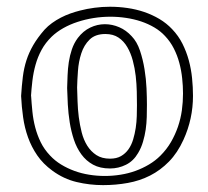

<svg xmlns="http://www.w3.org/2000/svg" viewBox="-20 -513 611 564"><path d="M206.5 -255.9Q207 -237.8 207.8 -215.1Q208.5 -192.4 211.4 -169.2Q214.4 -146 220 -124Q225.6 -102.1 236.3 -85Q247.1 -67.9 263.2 -57.4Q279.3 -46.9 303.2 -46.9Q322.3 -46.9 335.4 -54.4Q348.6 -62 357.4 -74.5Q366.2 -86.9 371.1 -103.3Q376 -119.6 378.7 -137.2Q381.3 -154.8 381.8 -172.1Q382.3 -189.5 382.3 -204.1Q382.3 -221.7 381.8 -243.9Q381.3 -266.1 378.7 -289.6Q376 -313 370.1 -335Q364.3 -356.9 354 -374.5Q343.8 -392.1 328.1 -402.6Q312.5 -413.1 289.6 -413.1Q259.8 -413.1 243.2 -396.7Q226.6 -380.4 218.8 -356.2Q210.9 -332 209 -304.9Q207 -277.8 206.5 -255.9ZM177.2 -254.4Q177.7 -272 178.5 -291.5Q179.2 -311 182.1 -330.6Q185.1 -350.1 191.2 -368.2Q197.3 -386.2 208.5 -401.4Q224.1 -421.9 244.9 -431.9Q265.6 -441.9 288.1 -441.9Q309.6 -441.9 330.1 -433.1Q350.6 -424.3 366.7 -406.7Q382.3 -390.6 391.1 -364.5Q399.9 -338.4 404.5 -309.8Q409.2 -281.2 410.4 -253.4Q411.6 -225.6 411.6 -205.6Q411.6 -188 411.1 -169.4Q410.6 -150.9 408 -132.6Q405.3 -114.3 400.1 -96.7Q395 -79.1 385.7 -63.5Q372.1 -40 350.1 -29.1Q328.1 -18.1 303.2 -18.1Q273.9 -18.1 253.4 -29.3Q232.9 -40.5 219 -59.6Q205.1 -78.6 197 -103Q189 -127.4 184.8 -153.6Q180.7 -179.7 179.2 -206.1Q177.7 -232.4 177.2 -254.4ZM42 -231Q43.9 -261.7 47.1 -287.4Q50.3 -313 57.6 -335.7Q64.9 -358.4 77.6 -380.4Q90.3 -402.3 110.8 -425.8Q120.6 -436.5 132.8 -445.3Q145 -454.1 158.7 -461.2Q172.4 -468.3 186.8 -473.4Q201.2 -478.5 214.8 -481.9Q235.4 -487.3 257.6 -490.2Q279.8 -493.2 303.2 -493.2Q328.6 -493.2 354.2 -489.5Q379.9 -485.8 403.6 -477.8Q427.2 -469.7 448.2 -457.3Q469.2 -444.8 485.8 -427.2Q504.4 -407.7 516.1 -384.3Q527.8 -360.8 534.7 -335.4Q541.5 -310.1 544.2 -283.4Q546.9 -256.8 546.9 -231.4Q546.9 -163.6 519 -102.5Q501.5 -64 476.3 -38.3Q451.2 -12.7 420.9 2.7Q390.6 18.1 355.5 24.4Q320.3 30.8 282.7 30.8Q243.2 30.8 205.1 21.7Q167 12.7 133.8 -11.7Q106.4 -31.7 89.4 -56.6Q72.3 -81.5 62.3 -109.6Q52.2 -137.7 47.9 -168.5Q43.5 -199.2 42 -231ZM71.3 -232.4Q72.8 -208.5 75.2 -184.8Q77.6 -161.1 83.5 -138.7Q89.4 -116.2 99.6 -95.2Q109.9 -74.2 127 -56.2Q141.1 -41 159.4 -29.8Q177.7 -18.6 198.5 -11Q219.2 -3.4 241.9 0.2Q264.6 3.9 288.1 3.9Q311 3.9 334 0.2Q356.9 -3.4 377.9 -11Q398.9 -18.6 417.7 -29.8Q436.5 -41 451.2 -55.7Q469.7 -74.2 482.2 -95.7Q494.6 -117.2 502.7 -140.6Q510.7 -164.1 514.2 -188.7Q517.6 -213.4 517.6 -238.3Q517.6 -260.3 515.1 -283.2Q512.7 -306.2 506.8 -328.1Q501 -350.1 490.7 -370.4Q480.5 -390.6 464.8 -407.2Q451.2 -421.9 433.3 -432.4Q415.5 -442.9 394.5 -450Q373.5 -457 350.6 -460.4Q327.6 -463.9 304.2 -463.9Q279.3 -463.9 254.9 -460Q230.5 -456.1 208 -448.7Q185.5 -441.4 166 -430.4Q146.5 -419.4 131.8 -405.3Q113.3 -387.2 102.1 -366.5Q90.8 -345.7 84.5 -323Q78.1 -300.3 75.2 -276.1Q72.3 -252 70.8 -227.5Z"/></svg>

Font: XB Kayhan Pook
Style: Regular
Weight: 700
Designer: Behnam
Foundry: Irmug
Version: Version 7.300 2009